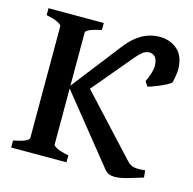

<svg xmlns="http://www.w3.org/2000/svg" viewBox="-95 -716 824 819"><g transform="rotate(15 317.0 -306.5)"><path d="M480 6.8Q465.8 6.8 454.8 2.4Q443.8 -2 434.1 -14.2L197.8 -307.6V-60.5Q197.8 -54.7 214.1 -46.1Q230.5 -37.6 266.1 -30.8V0H22V-30.8Q90.3 -44.4 90.3 -60.5V-554.2Q90.3 -560.1 73.7 -568.8Q57.1 -577.6 22 -584.5V-615.2H266.1V-584.5Q197.8 -569.8 197.8 -554.2V-320.3L367.2 -538.6Q430.2 -620.1 512.7 -620.1Q559.1 -620.1 591.3 -592Q623.5 -564 624 -505.9Q624 -493.7 621.3 -477.3Q618.7 -460.9 615.7 -448.2Q614.3 -442.9 595.7 -433.1Q577.1 -423.3 554.4 -414.3Q531.7 -405.3 516.1 -400.9L502.4 -422.4Q511.2 -439.9 517.6 -460Q523.9 -480 523.9 -494.1Q523.4 -521.5 512.9 -533Q502.4 -544.4 486.8 -544.4Q470.7 -544.4 456.5 -532.7Q442.4 -521 430.7 -506.8L281.7 -329.1L517.6 -74.2Q534.2 -55.7 554 -53.2Q573.7 -50.8 599.1 -53.7L602.5 -22.9Q574.2 -13.7 538.8 -3.4Q503.4 6.8 480 6.8Z"/></g></svg>

Font: David Libre Medium
Style: Regular
Weight: 500
Designer: Ismar David, J. Victor Gaultney, Annie Olsen and Meir Sadan
Foundry: Monotype Imaging Inc. & SIL International
Version: Version 1.100; ttfautohint (v1.8.4.7-5d5b)